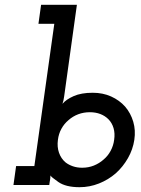

<svg xmlns="http://www.w3.org/2000/svg" viewBox="-20 -770 587 799"><path d="M185 0 187 -14Q188 -19 189 -26Q190 -33 190 -40Q192 -34 223 -12.5Q254 9 311 9Q353 9 392 -6.5Q431 -22 462 -49Q492 -76 512.5 -112Q533 -148 539 -188Q545 -228 534.5 -263.5Q524 -299 501 -326Q477 -353 442.5 -368.5Q408 -384 366 -384Q318 -384 286.5 -370Q255 -356 240 -338Q242 -344 244 -352Q246 -360 247 -369L300 -750H151L140 -671H206L123 -79H47L36 0ZM455 -188Q452 -164 440.5 -142.5Q429 -121 411 -106Q393 -90 370.5 -81Q348 -72 322 -72Q301 -72 283.5 -78Q266 -84 253 -94Q234 -110 225.5 -134.5Q217 -159 221 -188Q224 -213 235.5 -234Q247 -255 265 -270Q283 -286 305.5 -294.5Q328 -303 354 -303Q378 -303 397.5 -295.5Q417 -288 431 -274Q446 -259 452.5 -237Q459 -215 455 -188Z"/></svg>

Font: Josefin Slab Thin
Style: Italic
Weight: 100
Italic angle: -12°
Designer: Santiago Orozco
Foundry: Typemade
Version: Version 2.000